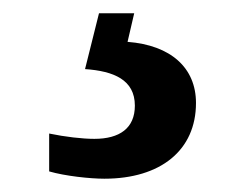

<svg xmlns="http://www.w3.org/2000/svg" viewBox="-20 -29 373 289"><path d="M137 240C222 240 275 197 275 126C275 73 237 39 172 34L182 -9H129L108 75C151 78 183 91 183 130C183 164 160 180 122 180C104 180 78 177 54 172V229C78 236 116 240 137 240Z"/></svg>

Font: Noto Serif Gurmukhi SemiBold
Style: Regular
Weight: 600
Designer: Vaibhav Singh and the Monotype Design Team
Foundry: Monotype Imaging Inc.
Version: Version 2.004